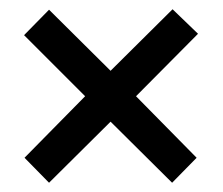

<svg xmlns="http://www.w3.org/2000/svg" viewBox="-20 -561 481 415"><path d="M353 -541 408 -488 274 -353 405 -220 352 -166 219 -298 86 -166 33 -220 164 -353 32 -485 86 -540 219 -408Z"/></svg>

Font: Noto Sans Tamil ExtraCondensed Medium
Style: Regular
Weight: 500
Width: 2
Designer: Jelle Bosma - Monotype Design Team
Foundry: Monotype Imaging Inc.
Version: Version 2.004; ttfautohint (v1.8.4.7-5d5b)